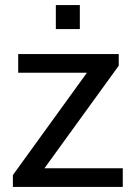

<svg xmlns="http://www.w3.org/2000/svg" viewBox="-20 -740 538 760"><path d="M201 -625V-720H296V-625ZM31 0V-47L324 -452H52V-526H450V-480L156 -74H466V0Z"/></svg>

Font: Archivo
Style: Regular
Weight: 400
Designer: Hector Gatti
Foundry: Omnibus-Type
Version: Version 2.001